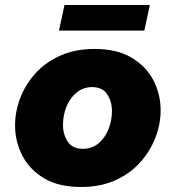

<svg xmlns="http://www.w3.org/2000/svg" viewBox="-20 -735 690 765"><path d="M215 -613 237 -715H577L555 -613ZM303 10Q213 10 155 -25Q97 -60 68.5 -116Q40 -172 40 -235Q40 -290 60.5 -344Q81 -398 121 -442.5Q161 -487 220.5 -513.5Q280 -540 357 -540Q446 -540 504.5 -505Q563 -470 591.5 -414.5Q620 -359 620 -295Q620 -240 599 -186Q578 -132 538 -87.5Q498 -43 439 -16.5Q380 10 303 10ZM310 -142Q346 -142 372 -163.5Q398 -185 412 -219.5Q426 -254 426 -293Q426 -331 407 -359.5Q388 -388 347 -388Q312 -388 285.5 -366.5Q259 -345 245 -310.5Q231 -276 231 -237Q231 -199 250 -170.5Q269 -142 310 -142Z"/></svg>

Font: Be Vietnam Pro Black
Style: Italic
Weight: 900
Italic angle: -12°
Designer: Lam Bao, Tony Le, Vietanh Nguyen
Foundry: Yellow Type Foundry
Version: Version 1.002; ttfautohint (v1.8.3)